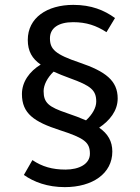

<svg xmlns="http://www.w3.org/2000/svg" viewBox="-20 -697 573 788"><path d="M70 -311C70 -231 120 -197 225 -163C327 -130 349 -113 349 -66C349 -24 305 -1 249 -1C195 -1 153 -13 113 -40L78 21C119 50 175 71 246 71C360 71 441 15 441 -75C441 -117 423 -148 387 -173C430 -202 463 -242 463 -293C463 -366 413 -404 307 -440C206 -474 185 -495 185 -540C185 -581 219 -606 280 -606C335 -606 375 -592 417 -565L452 -623C408 -655 355 -677 281 -677C173 -677 94 -624 94 -533C94 -487 112 -456 147 -432C101 -404 70 -361 70 -311ZM200 -403C220 -394 242 -385 267 -376C353 -345 375 -327 375 -280C375 -255 359 -227 333 -203C310 -213 284 -223 254 -233C180 -258 159 -275 159 -323C159 -348 174 -378 200 -403Z"/></svg>

Font: FiraGO Unicode
Style: Regular
Weight: 400
Designer: bBox Type
Foundry: bBox Type GmbH
Version: Version 1.001;PS 001.001;hotconv 1.0.88;makeotf.lib2.5.64775